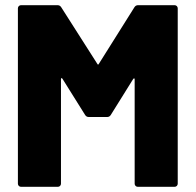

<svg xmlns="http://www.w3.org/2000/svg" viewBox="-20 -720 754 740"><path d="M49 -12V-688Q49 -693 52.5 -696.5Q56 -700 61 -700H202Q211 -700 216 -692L355 -474Q358 -468 361 -474L498 -692Q503 -700 512 -700H653Q658 -700 661.5 -696.5Q665 -693 665 -688V-12Q665 -7 661.5 -3.5Q658 0 653 0H511Q506 0 502.5 -3.5Q499 -7 499 -12V-414Q499 -418 497 -418Q495 -418 493 -415L407 -277Q402 -269 393 -269H322Q313 -269 308 -277L221 -416Q219 -419 217 -419Q215 -419 215 -415V-12Q215 -7 211.5 -3.5Q208 0 203 0H61Q56 0 52.5 -3.5Q49 -7 49 -12Z"/></svg>

Font: Barlow GEO ExtraBold
Style: Regular
Weight: 800
Designer: Jeremy Tribby
Foundry: Tribby Type
Version: Version 1.408